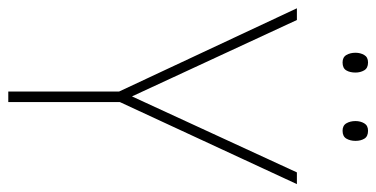

<svg xmlns="http://www.w3.org/2000/svg" viewBox="-248 -734 930 475"><g transform="rotate(90 217.5 -496.0)"><path d="M218 -357 406 -765H435L232 -327V-51H206V-325L0 -765H29ZM110 -910Q110 -922 115.5 -931.5Q121 -941 134 -941Q148 -941 153.5 -931.5Q159 -922 159 -910Q159 -896 153.5 -887Q148 -878 134 -878Q121 -878 115.5 -887.5Q110 -897 110 -910ZM279 -910Q279 -922 284.5 -931.5Q290 -941 303 -941Q317 -941 322.5 -932Q328 -923 328 -910Q328 -897 322.5 -887.5Q317 -878 303 -878Q290 -878 284.5 -887.5Q279 -897 279 -910Z"/></g></svg>

Font: Noto Sans Tamil UI SemiCondensed Thin
Style: Regular
Weight: 100
Width: 4
Designer: Jelle Bosma - Monotype Design Team
Foundry: Monotype Imaging Inc.
Version: Version 2.004; ttfautohint (v1.8.4.7-5d5b)